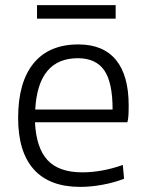

<svg xmlns="http://www.w3.org/2000/svg" viewBox="-20 -723 572 752"><path d="M125 -703H433V-650H125ZM285 -495Q129 -495 118 -294H421Q421 -401 388 -448Q355 -495 285 -495ZM294 9Q174 9 112.5 -59.5Q51 -128 51 -261Q51 -401 111.5 -475Q172 -549 287 -549Q384 -549 434 -488.5Q484 -428 484 -310Q484 -287 483 -271Q482 -255 479 -244H117Q122 -143 166.5 -95.5Q211 -48 302 -48Q339 -48 379 -55Q419 -62 461 -77L466 -23Q428 -8 382 0.5Q336 9 294 9Z"/></svg>

Font: EncodeSans
Style: Light
Weight: 300
Designer: Pablo Impallari, Andres Torresi
Foundry: Pablo Impallari, Andres Torresi
Version: Version 1.000; ttfautohint (v1.4.1)